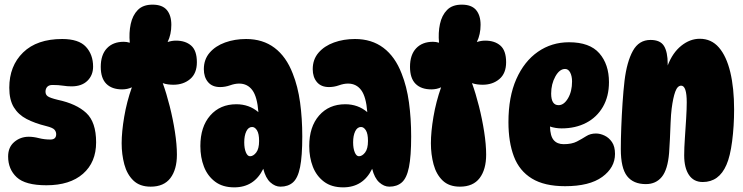

<svg xmlns="http://www.w3.org/2000/svg" viewBox="-20 -794 3202 827"><path d="M248 -626Q319 -626 350 -592.5Q381 -559 381 -507Q381 -470 356.5 -446Q332 -422 288 -422Q270 -422 251 -425Q232 -428 206 -428Q191 -428 183.5 -420Q176 -412 176 -399Q176 -386 186 -379Q196 -372 229 -364Q309 -347 351.5 -307.5Q394 -268 394 -181Q394 -95 337.5 -45.5Q281 4 180 4Q89 4 52 -30.5Q15 -65 15 -120Q15 -160 41.5 -182.5Q68 -205 104 -205Q124 -205 147.5 -199Q171 -193 197 -193Q222 -193 222 -216Q222 -227 214.5 -235.5Q207 -244 179 -251Q130 -263 94.5 -281.5Q59 -300 39.5 -332Q20 -364 20 -416Q20 -510 79.5 -568Q139 -626 248 -626Z M742 -128Q742 -64 714 -27Q686 10 629 10Q582 10 554.5 -16.5Q527 -43 515.5 -86Q504 -129 504 -177Q504 -226 515 -291Q526 -356 548 -418Q529 -409 506 -409Q462 -409 438 -433Q414 -457 414 -506Q414 -558 440.5 -586Q467 -614 513 -614Q526 -614 539 -610Q535 -653 543 -690.5Q551 -728 573.5 -751Q596 -774 637 -774Q679 -774 698.5 -751Q718 -728 718 -687Q718 -646 702 -613Q720 -619 738 -619Q779 -619 803.5 -597.5Q828 -576 828 -526Q828 -478 799 -453.5Q770 -429 727 -429Q716 -429 704 -430.5Q692 -432 681 -436Q697 -392 711 -336.5Q725 -281 733.5 -226Q742 -171 742 -128Z M1188 10Q1165 10 1144.5 -8.5Q1124 -27 1114 -67Q1075 13 989 13Q939 13 906.5 -11.5Q874 -36 858.5 -76Q843 -116 843 -165Q843 -248 885.5 -296.5Q928 -345 998 -345Q1053 -345 1093 -311Q1088 -377 1067 -405.5Q1046 -434 1010 -434Q992 -434 971 -426.5Q950 -419 928 -419Q894 -419 876 -440.5Q858 -462 858 -496Q858 -538 883 -567Q908 -596 949.5 -611Q991 -626 1040 -626Q1112 -626 1162.5 -588Q1213 -550 1241 -477Q1263 -422 1272.5 -353Q1282 -284 1282 -206Q1282 -121 1272.5 -74Q1263 -27 1242 -8.5Q1221 10 1188 10ZM1057 -121Q1071 -121 1083.5 -137Q1096 -153 1096 -187Q1096 -218 1087 -232.5Q1078 -247 1066 -247Q1050 -247 1041 -228.5Q1032 -210 1032 -181Q1032 -155 1039 -138Q1046 -121 1057 -121Z M1657 10Q1634 10 1613.5 -8.5Q1593 -27 1583 -67Q1544 13 1458 13Q1408 13 1375.5 -11.5Q1343 -36 1327.5 -76Q1312 -116 1312 -165Q1312 -248 1354.5 -296.5Q1397 -345 1467 -345Q1522 -345 1562 -311Q1557 -377 1536 -405.5Q1515 -434 1479 -434Q1461 -434 1440 -426.5Q1419 -419 1397 -419Q1363 -419 1345 -440.5Q1327 -462 1327 -496Q1327 -538 1352 -567Q1377 -596 1418.5 -611Q1460 -626 1509 -626Q1581 -626 1631.5 -588Q1682 -550 1710 -477Q1732 -422 1741.5 -353Q1751 -284 1751 -206Q1751 -121 1741.5 -74Q1732 -27 1711 -8.5Q1690 10 1657 10ZM1526 -121Q1540 -121 1552.5 -137Q1565 -153 1565 -187Q1565 -218 1556 -232.5Q1547 -247 1535 -247Q1519 -247 1510 -228.5Q1501 -210 1501 -181Q1501 -155 1508 -138Q1515 -121 1526 -121Z M2074 -128Q2074 -64 2046 -27Q2018 10 1961 10Q1914 10 1886.5 -16.5Q1859 -43 1847.5 -86Q1836 -129 1836 -177Q1836 -226 1847 -291Q1858 -356 1880 -418Q1861 -409 1838 -409Q1794 -409 1770 -433Q1746 -457 1746 -506Q1746 -558 1772.5 -586Q1799 -614 1845 -614Q1858 -614 1871 -610Q1867 -653 1875 -690.5Q1883 -728 1905.5 -751Q1928 -774 1969 -774Q2011 -774 2030.5 -751Q2050 -728 2050 -687Q2050 -646 2034 -613Q2052 -619 2070 -619Q2111 -619 2135.5 -597.5Q2160 -576 2160 -526Q2160 -478 2131 -453.5Q2102 -429 2059 -429Q2048 -429 2036 -430.5Q2024 -432 2013 -436Q2029 -392 2043 -336.5Q2057 -281 2065.5 -226Q2074 -171 2074 -128Z M2414 8Q2325 8 2271 -25Q2217 -58 2193.5 -120Q2170 -182 2170 -268Q2170 -377 2204 -453.5Q2238 -530 2297 -571Q2356 -612 2431 -612Q2520 -612 2561.5 -564.5Q2603 -517 2603 -440Q2603 -379 2577 -334Q2551 -289 2505 -265Q2459 -241 2399 -241Q2373 -241 2349 -249Q2350 -208 2365 -190.5Q2380 -173 2408 -173Q2443 -173 2465 -184.5Q2487 -196 2505 -207.5Q2523 -219 2547 -219Q2565 -219 2584 -210Q2603 -201 2616 -182Q2629 -163 2629 -131Q2629 -72 2574 -32Q2519 8 2414 8ZM2386 -341Q2409 -341 2426.5 -370.5Q2444 -400 2444 -443Q2444 -466 2436 -481.5Q2428 -497 2414 -497Q2390 -497 2372 -464.5Q2354 -432 2354 -391Q2354 -341 2386 -341Z M2782 -622Q2824 -622 2840 -596Q2856 -570 2856 -519Q2856 -515 2856 -512Q2877 -567 2914.5 -597Q2952 -627 2994 -627Q3044 -627 3076.5 -589.5Q3109 -552 3125.5 -483.5Q3142 -415 3142 -322Q3142 -251 3133.5 -185.5Q3125 -120 3109 -84Q3077 -10 3007 -10Q2968 -10 2947.5 -40.5Q2927 -71 2927 -125Q2927 -157 2930 -199.5Q2933 -242 2935.5 -284Q2938 -326 2938 -353Q2938 -425 2914 -425Q2898 -425 2888.5 -399Q2879 -373 2873 -326Q2870 -302 2868.5 -266Q2867 -230 2865.5 -194.5Q2864 -159 2862 -135Q2856 -63 2830.5 -32Q2805 -1 2762 -1Q2708 -1 2681 -35.5Q2654 -70 2654 -152Q2654 -194 2656 -246Q2658 -298 2661.5 -350.5Q2665 -403 2670 -446Q2680 -528 2706 -575Q2732 -622 2782 -622Z"/></svg>

Font: DynaPuff Condensed
Style: Bold
Weight: 700
Width: 3
Designer: Toshi Omagari, Jennifer Daniel
Foundry: Google Fonts
Version: Version 2.000; ttfautohint (v1.8.4.7-5d5b)